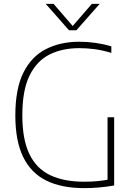

<svg xmlns="http://www.w3.org/2000/svg" viewBox="-20 -964 690 989"><path d="M413.5 5Q298 5 219.2 -33.5Q140.5 -72 99.8 -154.5Q59 -237 59 -369Q59 -507.5 101 -590.8Q143 -674 217.5 -711.5Q292 -749 388.5 -749Q430.5 -749 471.2 -743.2Q512 -737.5 553.5 -725.5V-691.5Q505.5 -706 465.5 -711Q425.5 -716 388 -716Q301 -716 235.2 -683.2Q169.5 -650.5 132.2 -574.8Q95 -499 95 -370Q95 -247 130.8 -171.8Q166.5 -96.5 237.5 -62.2Q308.5 -28 413.5 -28Q452.5 -28 484.5 -31.2Q516.5 -34.5 545 -40L534 -22.5V-360H568V-8.5Q522 -1 486.8 2Q451.5 5 413.5 5ZM335.5 -808 215.5 -944H256L361 -822.5H348L453 -944H493.5L373.5 -808Z"/></svg>

Font: Encode Sans SC Thin
Style: Regular
Weight: 250
Designer: Multiple Designers
Foundry: Impallari Type
Version: Version 3.002